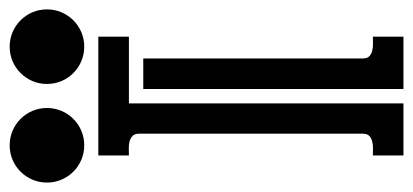

<svg xmlns="http://www.w3.org/2000/svg" viewBox="-271 -618 871 405"><g transform="rotate(-90 164.5 -415.5)"><path d="M85 -557.6Q85 -566.9 80.1 -571.5Q75.2 -576.2 68.1 -577.9Q61 -579.6 53.2 -579.3Q45.4 -579.1 39.1 -579.1V-643.6H289.6V-579.1H148.9V0H39.1V-64.5Q45.4 -64.5 53.2 -64.2Q61 -64 68.1 -65.7Q75.2 -67.4 80.1 -71.8Q85 -76.2 85 -85.9ZM243.7 -85.9Q243.7 -76.2 248.5 -71.8Q253.4 -67.4 260.5 -65.7Q267.6 -64 275.4 -64.2Q283.2 -64.5 289.6 -64.5V0H179.2V-548.8H243.7ZM60.5 -830.6Q76.7 -830.6 91.1 -824.5Q105.5 -818.4 116.2 -807.6Q127 -796.9 133.1 -782.5Q139.2 -768.1 139.2 -752Q139.2 -735.8 133.1 -721.4Q127 -707 116.2 -696.3Q105.5 -685.5 91.1 -679.4Q76.7 -673.3 60.5 -673.3Q44.4 -673.3 30 -679.4Q15.6 -685.5 4.9 -696.3Q-5.9 -707 -12 -721.4Q-18.1 -735.8 -18.1 -752Q-18.1 -768.1 -12 -782.5Q-5.9 -796.9 4.9 -807.6Q15.6 -818.4 30 -824.5Q44.4 -830.6 60.5 -830.6ZM268.6 -830.6Q284.7 -830.6 299.1 -824.5Q313.5 -818.4 324.2 -807.6Q335 -796.9 341.1 -782.5Q347.2 -768.1 347.2 -752Q347.2 -735.8 341.1 -721.4Q335 -707 324.2 -696.3Q313.5 -685.5 299.1 -679.4Q284.7 -673.3 268.6 -673.3Q252.4 -673.3 238 -679.4Q223.6 -685.5 212.9 -696.3Q202.1 -707 196 -721.4Q189.9 -735.8 189.9 -752Q189.9 -768.1 196 -782.5Q202.1 -796.9 212.9 -807.6Q223.6 -818.4 238 -824.5Q252.4 -830.6 268.6 -830.6Z"/></g></svg>

Font: Isar CAT
Style: Regular
Weight: 400
Designer: Digitized by Peter Wiegel
Foundry: CAT-Fonts, Peter Wiegel
Version: Version 1.000; ttfautohint (v1.3)